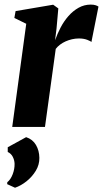

<svg xmlns="http://www.w3.org/2000/svg" viewBox="-20 -566 459 856"><path d="M34.5 0 97 -460 44 -486 49.5 -516.5 217 -545 240 -528.5 232 -438.5 225.5 -386.5Q235.5 -415 250.2 -443.2Q265 -471.5 285.2 -494.5Q305.5 -517.5 330.5 -531.5Q355.5 -545.5 384.5 -545.5Q398 -545.5 406.8 -542.5Q415.5 -539.5 419 -536.5L387.5 -378.5Q384.5 -382.5 368.8 -388.5Q353 -394.5 332 -394.5Q316 -394.5 301 -391Q286 -387.5 272.5 -381.5Q259 -375.5 247.8 -367Q236.5 -358.5 228.5 -348L180.5 0ZM47 271 12 255 12.5 246.5Q27.5 234.5 36.5 211Q45.5 187.5 45 164Q44.5 148 37 133.2Q29.5 118.5 14.5 111.5V90.5L96.5 45.5Q125.5 55 140.2 80Q155 105 155.5 137.5Q156 168 139.8 195Q123.5 222 98.5 242Q73.5 262 47 271Z"/></svg>

Font: Merriweather 72pt ExtraBold
Style: Italic
Weight: 800
Italic angle: -7.8°
Version: Version 2.101